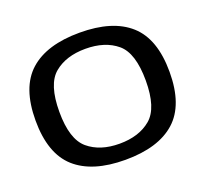

<svg xmlns="http://www.w3.org/2000/svg" viewBox="-118 -824 1051 974"><g transform="rotate(-20 407.0 -337.0)"><path d="M402 5.5Q224 5.5 132.2 -76.8Q40.5 -159 40.5 -337.5Q40.5 -516 132.2 -598.2Q224 -680.5 402.2 -680.5Q580.5 -680.5 672.2 -598.2Q764 -516 764 -337.5Q764 -159 672.2 -76.8Q580.5 5.5 402 5.5ZM402 -81.5Q507.5 -81.5 571.5 -135.5Q635.5 -189.5 635.5 -337.5Q635.5 -486.5 571.5 -540Q507.5 -593.5 402 -593.5Q297 -593.5 233 -540Q169 -486.5 169 -337.5Q169 -189.5 233 -135.5Q297 -81.5 402 -81.5Z"/></g></svg>

Font: Anybody ExtraExpanded Medium
Style: Regular
Weight: 500
Width: 8
Designer: Tyler Finck
Foundry: Etcetera Type Company
Version: Version 1.010; ttfautohint (v1.8.3) -l 8 -r 50 -G 200 -x 14 